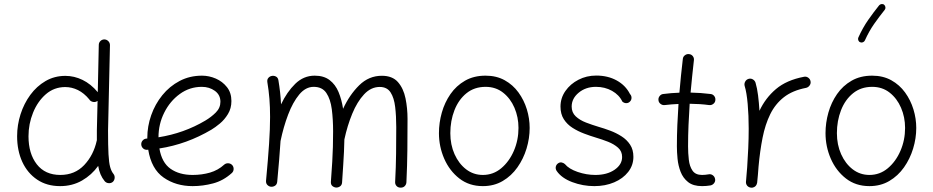

<svg xmlns="http://www.w3.org/2000/svg" viewBox="-20 -883 4526 931"><path d="M296.9 -515.1Q339.8 -515.1 380.1 -495.6Q420.4 -476.1 454.1 -436L459 -665Q459 -676.3 467 -684.1Q475.1 -691.9 486.3 -691.9Q497.6 -691.4 505.4 -683.3Q513.2 -675.3 513.2 -664.1L503.9 -249.5Q503.9 -176.3 506.1 -135Q508.3 -93.8 514.2 -73Q520 -52.2 530.3 -39.6Q537.1 -30.8 535.9 -19.3Q534.7 -7.8 526.4 -0.5Q517.6 6.3 506.1 5.1Q494.6 3.9 487.3 -4.9Q463.4 -33.7 456.1 -78.6Q424.8 -34.7 377.7 -7.6Q330.6 19.5 271.5 19.5Q207 19.5 160.2 -12Q113.3 -43.5 88.1 -98.1Q63 -152.8 63 -222.7Q63 -276.9 79.6 -328.9Q96.2 -380.9 127 -422.9Q157.7 -464.8 200.9 -490Q244.1 -515.1 296.9 -515.1ZM118.2 -222.2Q118.2 -138.2 158.4 -86.4Q198.7 -34.7 272.5 -34.7Q342.8 -34.7 388.2 -82.5Q433.6 -130.4 449.2 -201.2L449.7 -203.1Q449.7 -213.4 449.7 -225.3Q449.7 -237.3 449.7 -250L453.1 -394Q451.7 -393.1 450.2 -392.1Q440.9 -386.2 429.4 -389.2Q418 -392.1 412.6 -401.4Q387.7 -431.6 357.9 -446.3Q328.1 -460.9 296.4 -460.9Q242.7 -460.9 202.6 -426.3Q162.6 -391.6 140.4 -336.9Q118.2 -282.2 118.2 -222.2Z M1104 -43.9Q1063 -6.8 1013.4 6.3Q963.9 19.5 914.1 19.5Q833 19.5 773.4 -22Q713.9 -63.5 698.7 -157.2Q696.3 -156.7 693.8 -156.7Q682.6 -155.8 674.3 -163.1Q666 -170.4 665 -181.6Q664.1 -192.9 671.4 -201.4Q678.7 -210 689.9 -210.9Q692.4 -210.9 694.3 -211.4Q694.3 -212.9 694.3 -214.8Q694.3 -270.5 713.1 -324.2Q731.9 -377.9 767.1 -421.4Q802.2 -464.8 851.1 -490.5Q899.9 -516.1 959.5 -516.1Q993.7 -516.1 1026.4 -502Q1059.1 -487.8 1080.6 -460.4Q1102.1 -433.1 1102.1 -393.1Q1102.1 -357.4 1085.4 -330.1Q1068.8 -302.7 1046.1 -283.9Q1023.4 -265.1 1005.4 -254.4Q885.7 -183.6 752.9 -163.1Q764.6 -94.2 807.1 -64.5Q849.6 -34.7 914.1 -34.7Q959 -34.7 998.3 -46.1Q1037.6 -57.6 1066.9 -84.5Q1075.2 -91.8 1086.7 -91.3Q1098.1 -90.8 1106 -82.5Q1113.3 -74.2 1112.8 -62.7Q1112.3 -51.3 1104 -43.9ZM958.5 -461.9Q899.4 -461.9 851.8 -427.2Q804.2 -392.6 776.4 -336.9Q748.5 -281.2 748.5 -217.3Q872.1 -236.8 975.6 -298.3Q1004.4 -315.4 1026.6 -337.6Q1048.8 -359.9 1048.8 -389.6Q1048.8 -422.9 1022 -442.4Q995.1 -461.9 958.5 -461.9Z M1270 -6.8Q1279.8 -111.3 1284.7 -185.1Q1289.6 -258.8 1289.6 -315.9Q1289.6 -363.8 1286.4 -403.8Q1283.2 -443.8 1276.4 -484.4Q1274.4 -497.1 1281 -504.9Q1287.6 -512.7 1296.9 -514.6Q1307.6 -517.1 1317.9 -512Q1328.1 -506.8 1330.1 -493.2Q1335 -464.4 1338.1 -435.8Q1341.3 -407.2 1342.8 -377Q1371.1 -437 1411.6 -476.6Q1452.1 -516.1 1505.9 -516.1Q1550.3 -516.1 1578.4 -494.6Q1606.4 -473.1 1621.6 -436.8Q1636.7 -400.4 1643.6 -355.5Q1674.8 -423.3 1721.7 -469.5Q1768.6 -515.6 1831.5 -515.6Q1882.8 -515.6 1909.7 -484.9Q1936.5 -454.1 1946.3 -406.2Q1956.1 -358.4 1956.1 -306.2Q1956.1 -231 1955.3 -156Q1954.6 -81.1 1950.7 0.5Q1950.2 11.2 1942.9 19Q1935.5 26.9 1922.9 26.9Q1910.2 26.9 1902.8 18.8Q1895.5 10.7 1896 0Q1899.9 -73.7 1900.6 -137.7Q1901.4 -201.7 1901.4 -266.6Q1901.4 -319.8 1896.2 -364Q1891.1 -408.2 1874 -434.8Q1856.9 -461.4 1821.3 -461.4Q1778.8 -461.4 1745.4 -425.5Q1711.9 -389.6 1688 -331.5Q1664.1 -273.4 1649.9 -207Q1649.4 -175.3 1647.9 -146.7Q1646.5 -118.2 1644.3 -83.3Q1642.1 -48.3 1638.7 2Q1637.7 14.6 1628.7 20.8Q1619.6 26.9 1609.4 26.4Q1599.1 25.4 1591.3 18.6Q1583.5 11.7 1584.5 -2Q1588.9 -61 1591.1 -99.4Q1593.3 -137.7 1594.2 -170.7Q1595.2 -203.6 1595.2 -245.6Q1595.2 -303.7 1588.9 -353Q1582.5 -402.3 1562.5 -432.1Q1542.5 -461.9 1501 -461.9Q1461.9 -461.9 1430.9 -424.6Q1399.9 -387.2 1377.2 -327.4Q1354.5 -267.6 1340.3 -199.2Q1337.9 -157.7 1333.7 -108.9Q1329.6 -60.1 1324.2 -1.5Q1322.8 11.7 1313.5 17.6Q1304.2 23.4 1293.9 22.5Q1284.2 21.5 1276.6 13.9Q1269 6.3 1270 -6.8Z M2334.5 -516.1Q2387.2 -516.1 2427.2 -493.9Q2467.3 -471.7 2494.1 -434.6Q2521 -397.5 2534.7 -352.8Q2548.3 -308.1 2548.3 -262.7Q2548.3 -212.4 2533.2 -162.6Q2518.1 -112.8 2489 -71.5Q2460 -30.3 2417.7 -5.4Q2375.5 19.5 2321.3 19.5Q2254.9 19.5 2207.3 -17.6Q2159.7 -54.7 2134 -113.5Q2108.4 -172.4 2108.4 -237.3Q2108.4 -287.6 2122.3 -336.9Q2136.2 -386.2 2164.3 -426.8Q2192.4 -467.3 2234.9 -491.7Q2277.3 -516.1 2334.5 -516.1ZM2334.5 -461.9Q2280.3 -461.9 2241.9 -430.9Q2203.6 -399.9 2183.6 -348.6Q2163.6 -297.4 2163.6 -237.3Q2163.6 -181.2 2184.1 -135.3Q2204.6 -89.4 2240.2 -62Q2275.9 -34.7 2321.3 -34.7Q2371.6 -34.7 2410.4 -67.1Q2449.2 -99.6 2471.7 -151.6Q2494.1 -203.6 2494.1 -262.7Q2494.1 -314.9 2474.6 -360.4Q2455.1 -405.8 2419.4 -433.8Q2383.8 -461.9 2334.5 -461.9Z M3034.2 -390.1Q3026.9 -382.8 3016.6 -382.8Q3006.3 -382.8 2997.6 -390.6Q2982.4 -422.9 2947.8 -442.4Q2913.1 -461.9 2869.6 -461.9Q2820.3 -461.9 2786.1 -433.6Q2752 -405.3 2752 -366.2Q2752 -337.4 2771.7 -318.8Q2791.5 -300.3 2821.5 -288.8Q2851.6 -277.3 2882.3 -268.1Q2909.7 -260.3 2939 -249.3Q2968.3 -238.3 2993.9 -221.9Q3019.5 -205.6 3035.4 -181.4Q3051.3 -157.2 3051.3 -122.6Q3051.3 -81.5 3026.1 -49.3Q3001 -17.1 2958 1.2Q2915 19.5 2861.8 19.5Q2806.2 19.5 2754.6 0Q2703.1 -19.5 2679.2 -54.2Q2672.9 -64 2675 -74.5Q2677.2 -85 2686.5 -91.3Q2695.3 -97.2 2704.3 -95Q2713.4 -92.8 2719.2 -87.4Q2738.3 -64 2781 -49.3Q2823.7 -34.7 2866.7 -34.7Q2923.3 -34.7 2960 -59.8Q2996.6 -85 2996.6 -121.6Q2996.6 -149.4 2977.1 -166.7Q2957.5 -184.1 2928.5 -195.6Q2899.4 -207 2869.6 -215.8Q2841.8 -224.1 2812 -235.4Q2782.2 -246.6 2756.1 -263.2Q2730 -279.8 2713.9 -304.9Q2697.8 -330.1 2697.8 -366.2Q2697.8 -407.7 2721.7 -441.9Q2745.6 -476.1 2784.9 -496.3Q2824.2 -516.6 2871.1 -516.6Q2927.7 -516.6 2970.7 -492.7Q3013.7 -468.8 3034.7 -427.2Q3042.5 -418.9 3042.2 -408.2Q3042 -397.5 3034.2 -390.1Z M3448.7 -397Q3447.8 -386.2 3438.7 -379.2Q3429.7 -372.1 3418.5 -373.5Q3375.5 -379.4 3324.2 -379.9Q3320.8 -328.6 3318.6 -277.1Q3316.4 -225.6 3316.4 -173.3Q3316.4 -140.1 3320.1 -108.2Q3323.7 -76.2 3338.1 -55.4Q3352.5 -34.7 3384.3 -34.7Q3398.9 -34.7 3415.5 -37.6Q3426.8 -40 3436 -33.4Q3445.3 -26.9 3447.3 -15.6Q3449.7 -4.9 3443.1 4.4Q3436.5 13.7 3425.3 16.1Q3404.8 19.5 3384.3 19.5Q3341.3 19.5 3316.7 0Q3292 -19.5 3280.3 -49.8Q3268.6 -80.1 3265.4 -113Q3262.2 -146 3262.2 -173.3Q3262.2 -225.6 3264.4 -276.9Q3266.6 -328.1 3270 -378.9Q3235.4 -377.4 3203.1 -373.5Q3192.4 -372.1 3183.1 -379.2Q3173.8 -386.2 3172.9 -397Q3171.4 -408.2 3178.5 -417.2Q3185.5 -426.3 3196.3 -427.2Q3233.4 -432.1 3274.4 -433.6Q3277.8 -474.6 3282 -515.4Q3286.1 -556.2 3291 -597.2Q3292 -608.4 3301.3 -615.2Q3310.5 -622.1 3321.3 -620.6Q3332.5 -619.6 3339.4 -610.8Q3346.2 -602.1 3344.7 -590.8Q3340.3 -551.3 3336.2 -512.2Q3332 -473.1 3328.6 -434.1Q3353.5 -433.6 3377.7 -431.9Q3401.9 -430.2 3425.3 -427.2Q3436.5 -426.3 3443.4 -417.2Q3450.2 -408.2 3448.7 -397Z M3621.1 26.9Q3617.7 26.4 3614.7 25.4Q3614.3 25.4 3613.8 24.9Q3613.8 24.9 3613.3 24.9Q3600.6 19.5 3597.7 6.3Q3597.7 5.9 3597.2 4.9Q3597.2 4.9 3597.2 4.4Q3596.7 1 3597.2 -2.9Q3597.2 -4.9 3597.7 -7.3Q3599.1 -23.4 3600.3 -39.6Q3601.6 -55.7 3603 -71.8Q3606 -115.2 3608.2 -163.6Q3610.4 -211.9 3610.4 -259.8Q3610.4 -322.8 3605.5 -378.7Q3600.6 -434.6 3590.8 -466.3Q3587.9 -477.1 3593.3 -487.1Q3598.6 -497.1 3609.4 -500.5Q3620.1 -503.9 3630.1 -498.3Q3640.1 -492.7 3643.6 -481.9Q3651.4 -455.6 3655.8 -420.7Q3660.2 -385.7 3662.6 -345.7Q3691.4 -407.7 3742.7 -451.2Q3793.9 -494.6 3878.4 -510.7Q3889.2 -513.2 3898.7 -506.6Q3908.2 -500 3910.2 -489.3Q3912.6 -478.5 3906 -469Q3899.4 -459.5 3888.7 -457Q3822.8 -444.3 3781 -411.6Q3739.3 -378.9 3714.8 -329.1Q3690.4 -279.3 3677.7 -215.1Q3665 -150.9 3658.2 -75.7Q3655.3 -33.7 3651.4 2.9Q3650.9 6.3 3649.4 9.8Q3649.4 9.8 3649.4 9.8Q3649.4 10.7 3648.9 11.2Q3643.6 23.4 3630.4 26.4Q3629.9 26.4 3628.9 26.4Q3628.9 26.4 3628.9 26.9Q3625 27.3 3621.1 26.9Z M4209 -516.1Q4261.7 -516.1 4301.8 -493.9Q4341.8 -471.7 4368.7 -434.6Q4395.5 -397.5 4409.2 -352.8Q4422.9 -308.1 4422.9 -262.7Q4422.9 -212.4 4407.7 -162.6Q4392.6 -112.8 4363.5 -71.5Q4334.5 -30.3 4292.2 -5.4Q4250 19.5 4195.8 19.5Q4129.4 19.5 4081.8 -17.6Q4034.2 -54.7 4008.5 -113.5Q3982.9 -172.4 3982.9 -237.3Q3982.9 -287.6 3996.8 -336.9Q4010.7 -386.2 4038.8 -426.8Q4066.9 -467.3 4109.4 -491.7Q4151.9 -516.1 4209 -516.1ZM4209 -461.9Q4154.8 -461.9 4116.5 -430.9Q4078.1 -399.9 4058.1 -348.6Q4038.1 -297.4 4038.1 -237.3Q4038.1 -181.2 4058.6 -135.3Q4079.1 -89.4 4114.7 -62Q4150.4 -34.7 4195.8 -34.7Q4246.1 -34.7 4284.9 -67.1Q4323.7 -99.6 4346.2 -151.6Q4368.7 -203.6 4368.7 -262.7Q4368.7 -314.9 4349.1 -360.4Q4329.6 -405.8 4293.9 -433.8Q4258.3 -461.9 4209 -461.9ZM4267.1 -859.9Q4272.5 -855.5 4273.4 -848.1Q4274.4 -840.8 4270 -835.4Q4242.7 -801.3 4218.5 -766.8Q4194.3 -732.4 4173.8 -687Q4170.9 -680.7 4164.1 -678Q4157.2 -675.3 4150.9 -678.2Q4144.5 -680.7 4141.8 -687.7Q4139.2 -694.8 4142.1 -701.2Q4164.1 -749.5 4189.7 -786.1Q4215.3 -822.8 4242.7 -856.9Q4247.1 -862.3 4254.6 -863.3Q4262.2 -864.3 4267.1 -859.9Z"/></svg>

Font: Mikhak Light
Style: Regular
Weight: 300
Designer: Amin Abedi
Version: Version 3.3